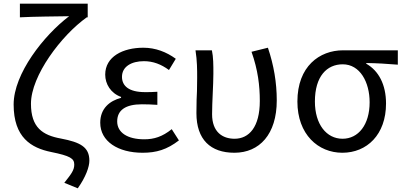

<svg xmlns="http://www.w3.org/2000/svg" viewBox="-20 -816 2193 1042"><path d="M402 206C446 144 465 89 465 56C465 -18 416 -44 311 -64C211 -82 148 -124 148 -253C148 -405 313 -624 451 -722H456V-796H88V-722C160 -726 292 -727 355 -728C218 -624 54 -416 54 -249C54 -70 149 -13 258 9C361 30 383 44 383 77C383 107 368 127 329 176Z M754 13C829 13 886 -4 951 -54L912 -115C861 -74 816 -60 763 -60C671 -60 616 -97 616 -157C616 -218 661 -250 750 -250C777 -250 803 -249 834 -247V-318C808 -316 788 -316 767 -316C679 -316 642 -350 642 -399C642 -455 694 -484 761 -484C811 -484 855 -467 897 -436L934 -497C883 -534 824 -557 758 -557C647 -557 551 -509 551 -411C551 -360 581 -310 637 -290V-285C576 -269 524 -228 524 -150C524 -49 620 13 754 13Z M1252 13C1388 13 1482 -87 1482 -271C1482 -368 1466 -462 1434 -557L1345 -535C1380 -436 1390 -351 1390 -268C1390 -127 1332 -63 1253 -63C1188 -63 1131 -99 1131 -196C1131 -263 1138 -355 1138 -416C1138 -464 1138 -505 1130 -543H1041C1050 -486 1050 -438 1050 -394C1050 -370 1049 -346 1049 -322L1047 -274C1047 -250 1046 -226 1046 -202C1046 -58 1123 13 1252 13Z M1838 13C1971 13 2075 -85 2075 -254C2075 -357 2035 -432 1968 -470V-474C2028 -473 2078 -470 2139 -465V-543H1842C1714 -543 1594 -456 1594 -265C1594 -86 1707 13 1838 13ZM1839 -63C1752 -63 1689 -141 1689 -265C1689 -402 1754 -467 1840 -467C1934 -467 1986 -370 1986 -261C1986 -139 1925 -63 1839 -63Z"/></svg>

Font: DAIFUKU Sans JP
Style: Regular
Weight: 400
Designer: Original font ‘Source Han Sans JP’ : Ryoko NISHIZUKA  (kana, bopomofo & ideographs); Paul D. Hunt (Latin, Greek & Cyrill
Foundry: Daifuku
Version: Version 1.001